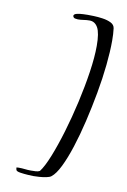

<svg xmlns="http://www.w3.org/2000/svg" viewBox="-82 -673 534 807"><g transform="rotate(10 185.5 -269.5)"><path d="M118 84Q113 84 95.5 83Q78 82 62 79.5Q46 77 44 71L42 61Q46 60 48.5 60Q51 60 53 60Q66 60 78.5 61.5Q91 63 104 63Q113 63 124 62.5Q135 62 142 58Q159 36 178.5 -12.5Q198 -61 217 -124.5Q236 -188 251.5 -256.5Q267 -325 276.5 -389Q286 -453 286 -501Q286 -556 273.5 -578.5Q261 -601 238 -601Q225 -601 213 -599Q201 -597 188 -597Q184 -597 176.5 -598.5Q169 -600 167 -608Q167 -616 180 -619Q193 -622 207.5 -622.5Q222 -623 226 -623Q234 -623 252 -622.5Q270 -622 290.5 -619Q311 -616 326 -608.5Q341 -601 343 -586Q346 -564 346 -534Q346 -488 340 -429.5Q334 -371 322.5 -307.5Q311 -244 296.5 -182.5Q282 -121 265 -68.5Q248 -16 230 20.5Q212 57 194 71Q188 76 173.5 79Q159 82 143.5 83Q128 84 118 84Z"/></g></svg>

Font: Comforter
Style: Regular
Weight: 400
Designer: Robert E. Leuschke
Foundry: Robert E. Leuschke
Version: Version 1.013; ttfautohint (v1.8.3)